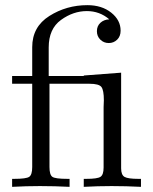

<svg xmlns="http://www.w3.org/2000/svg" viewBox="-20 -725 595 745"><path d="M27 0V-31H35Q82 -31 93.5 -39Q105 -47 105 -77V-400H27V-430H105V-542Q105 -621 171.5 -663Q238 -705 319 -705Q375 -705 411.5 -676Q448 -647 448 -606Q448 -584 434.5 -571Q421 -558 402 -558Q383 -558 369.5 -571Q356 -584 356 -604Q356 -624 369.5 -636.5Q383 -649 404 -650Q367 -682 317 -682Q264 -682 216.5 -647.5Q169 -613 169 -541V-430H305V-432L450 -443V-72Q450 -46 463.5 -38.5Q477 -31 517 -31H527V0Q470 -3 413 -3Q359 -3 305 0V-31H315Q358 -31 370 -39Q382 -47 382 -75V-309Q382 -314 382.5 -323Q383 -332 383 -336Q383 -375 373.5 -387.5Q364 -400 327 -400H172V-77Q172 -47 183 -39Q194 -31 242 -31H250V0Q193 -3 135 -3Q81 -3 27 0Z"/></svg>

Font: CMU Serif
Style: Roman
Weight: 500
Version: Version 0.7.0